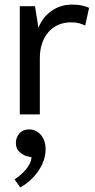

<svg xmlns="http://www.w3.org/2000/svg" viewBox="-20 -497 412 834"><path d="M66 0V-470H132L147 -376Q164 -421 203 -449Q242 -477 293 -477Q319 -477 336 -473Q353 -469 367 -463L350 -386Q338 -392 323.5 -396Q309 -400 289 -400Q260 -400 235.5 -390Q211 -380 192.5 -360Q174 -340 163.5 -310.5Q153 -281 153 -243V0ZM99 182Q84 179 66.5 164.5Q49 150 49 124Q49 100 64.5 82.5Q80 65 108 65Q120 65 132 70Q144 75 154.5 85.5Q165 96 171.5 112.5Q178 129 178 153Q178 176 170 199.5Q162 223 147 245Q132 267 112 285.5Q92 304 68 317L43 282Q71 265 93 238.5Q115 212 117 186Z"/></svg>

Font: Ek Mukta
Style: Regular
Weight: 400
Designer: Girish Dalvi and Yashodeep Gholap
Foundry: Ek Type
Version: Version 2.538;PS 1.001;hotconv 16.6.51;makeotf.lib2.5.65220;